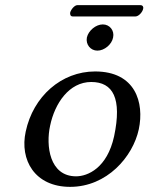

<svg xmlns="http://www.w3.org/2000/svg" viewBox="-20 -717 578 747"><path d="M80 -205C56 -95 115 10 253 10C396 10 497 -107 520 -214C542 -318 507 -439 350 -439C219 -439 109 -342 80 -205ZM335 -398C420 -398 455 -334 424 -187C397 -63 321 -31 276 -31C172 -31 158 -151 175 -228C193 -315 249 -398 335 -398ZM507 -653C520 -653 535 -671 537 -683C539 -689 536 -697 526 -697H281C270 -697 256 -680 253 -668C252 -661 254 -653 263 -653ZM318 -571C313 -544 332 -520 359 -520C386 -520 415 -544 420 -571C426 -598 407 -622 380 -622C353 -622 324 -598 318 -571Z"/></svg>

Font: Libertinus Sans
Style: Italic
Weight: 400
Italic angle: -12°
Designer: Philipp H. Poll, Khaled Hosny
Foundry: Caleb Maclennan
Version: Version 7.050;RELEASE